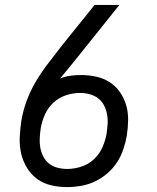

<svg xmlns="http://www.w3.org/2000/svg" viewBox="-20 -755 640 783"><path d="M254 8Q220 8 188 0.5Q156 -7 131 -25.5Q106 -44 89.5 -71.5Q73 -99 66 -130Q59 -161 60.5 -195Q62 -229 67 -262Q74 -304 89 -344.5Q104 -385 126.5 -423Q149 -461 176 -496Q203 -531 230 -566L232 -568L233 -570L366 -735H467L298 -524Q280 -501 261.5 -479Q243 -457 225 -435Q245 -443 266.5 -446Q288 -449 309 -449Q341 -449 371.5 -442.5Q402 -436 427 -420Q452 -404 469 -379.5Q486 -355 494.5 -326Q503 -297 502.5 -265Q502 -233 497 -201Q492 -173 482.5 -145Q473 -117 456.5 -92Q440 -67 416.5 -47Q393 -27 366 -14.5Q339 -2 310.5 3Q282 8 254 8ZM254 -66Q283 -66 312 -75.5Q341 -85 363.5 -106Q386 -127 398 -155Q410 -183 415 -211V-213Q418 -233 419 -253Q420 -273 416 -292Q412 -311 403 -327.5Q394 -344 379 -355Q364 -366 345 -371Q326 -376 306 -376Q278 -376 249 -366.5Q220 -357 197.5 -336Q175 -315 163 -287.5Q151 -260 146 -232V-231Q143 -211 142 -191Q141 -171 144.5 -152Q148 -133 157 -116Q166 -99 180.5 -87.5Q195 -76 214.5 -71Q234 -66 254 -66Z"/></svg>

Font: Iosevka Aile
Style: Italic
Weight: 400
Italic angle: -9°
Designer: Belleve Invis
Foundry: Belleve Invis
Version: Version 28.0.1; ttfautohint (v1.8.4)